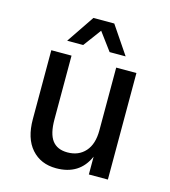

<svg xmlns="http://www.w3.org/2000/svg" viewBox="-111 -824 822 926"><g transform="rotate(15 300.0 -361.5)"><path d="M254 12Q177 12 131 -40Q85 -92 85 -188V-532H186V-214Q186 -142 211 -109Q236 -76 287 -76Q343 -76 376 -113Q409 -150 409 -218V-532H510V0H415V-89Q371 12 254 12ZM147 -596 241 -735H345L439 -596H359L293 -685L227 -596Z"/></g></svg>

Font: Geist Mono Medium
Style: Regular
Weight: 500
Monospace: yes
Designer: Basement.studio, Andrés Briganti, Mateo Zaragoza
Foundry: Basement.studio, Vercel, Andrés Briganti, Guido Ferreyra, Mateo Zaragoza
Version: Version 1.500; ttfautohint (v1.8.4.7-5d5b)